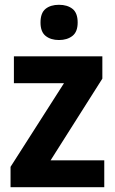

<svg xmlns="http://www.w3.org/2000/svg" viewBox="-20 -781 481 801"><path d="M415 0H24V-85L247 -434H38V-546H407V-453L191 -112H415ZM226 -761Q261 -761 282.5 -744Q304 -727 304 -687Q304 -648 282 -631Q260 -614 226 -614Q192 -614 170.5 -631Q149 -648 149 -687Q149 -727 170 -744Q191 -761 226 -761Z"/></svg>

Font: Noto Sans SemiCondensed
Style: Bold
Weight: 700
Width: 4
Designer: Monotype Design Team
Foundry: Monotype Imaging Inc.
Version: Version 2.013; ttfautohint (v1.8.4.7-5d5b)